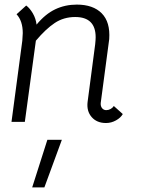

<svg xmlns="http://www.w3.org/2000/svg" viewBox="-20 -530 632 835"><path d="M514 -34Q505 -18 484.5 -6.5Q464 5 441 5Q401 5 378.5 -21Q356 -47 361 -87L394 -338Q396 -358 396 -368Q396 -456 307 -456Q257 -456 218 -430Q179 -404 136 -353L88 0H30L77 -353Q79 -377 79 -386Q79 -439 52 -468L94 -506Q110 -494 123 -471.5Q136 -449 139 -423Q177 -469 220 -489.5Q263 -510 314 -510Q385 -510 422.5 -472Q460 -434 455 -360L418 -82Q417 -68 424 -59.5Q431 -51 442 -51Q452 -51 461 -56Q470 -61 475 -69ZM186 78H249L173 285H120Z"/></svg>

Font: Bellota
Style: Italic
Weight: 400
Italic angle: -7.5°
Designer: Kemie Guaida
Foundry: Kemie Guaida
Version: Version 4.001